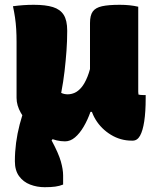

<svg xmlns="http://www.w3.org/2000/svg" viewBox="-20 -576 640 800"><path d="M87 -137H209V-8L195 9Q224 63 233.5 96.5Q243 130 243 155Q243 169 243 176Q243 183 243 193Q228 199 210.5 201.5Q193 204 166 204Q134 204 105.5 193Q77 182 59.5 158Q42 134 42 96Q42 57 47 19Q52 -19 62 -57.5Q72 -96 87 -137ZM121 -556Q170 -556 200.5 -546.5Q231 -537 245.5 -514Q260 -491 260 -449V-445Q260 -405 257 -364Q254 -323 249 -279.5Q244 -236 235 -189Q241 -186 248 -184.5Q255 -183 262 -183Q277 -183 291.5 -189.5Q306 -196 319.5 -212Q333 -228 344.5 -256.5Q356 -285 364 -328L374 -110H357Q345 -76 328.5 -48Q312 -20 292.5 -3.5Q273 13 251 13Q216 13 180.5 -3.5Q145 -20 115 -47Q85 -74 67 -105.5Q49 -137 49 -168Q49 -226 49 -284.5Q49 -343 49 -401Q49 -430 47.5 -455Q46 -480 42.5 -503.5Q39 -527 34 -550Q56 -553 77 -554.5Q98 -556 121 -556ZM479 -556Q501 -556 520 -554Q539 -552 556 -548Q556 -462 556 -376Q556 -290 556 -205Q556 -199 556 -193Q556 -187 557 -182Q565 -180 575 -180Q577 -180 579 -180Q581 -180 583 -180H587Q587 -176 587 -172.5Q587 -169 587 -166Q587 -110 581 -70.5Q575 -31 563.5 -10.5Q552 10 533 10H529Q482 10 442 -14.5Q402 -39 378.5 -77.5Q355 -116 355 -157Q355 -237 355 -318.5Q355 -400 355 -480Q355 -512 366.5 -528Q378 -544 405 -550Q432 -556 479 -556Z"/></svg>

Font: Recursive Monospace Casual Black
Style: Regular
Weight: 900
Version: Version 1.047